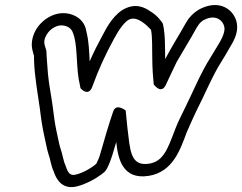

<svg xmlns="http://www.w3.org/2000/svg" viewBox="-20 -641 975 773"><path d="M167 -500C181 -525 213 -548 248 -535C263 -529 271 -519 275 -505L279 -493C293 -438 286 -361 302 -297C303 -291 303 -290 304 -286C304 -286 336 -248 352 -293C378 -365 405 -422 438 -483C457 -519 482 -555 501 -563C534 -577 571 -539 588 -521C594 -490 592 -448 593 -408C593 -388 594 -368 595 -349C596 -332 598 -316 599 -301C599 -301 628 -260 647 -298C660 -325 681 -371 691 -391C718 -438 747 -484 772 -530C784 -550 794 -559 813 -566C852 -580 878 -558 883 -533C889 -507 863 -468 846 -440L829 -412C788 -348 758 -273 725 -207C711 -177 697 -152 685 -120C655 -41 638 9 580 18C503 30 504 -40 493 -126C491 -145 488 -172 486 -196C486 -196 448 -227 436 -193C418 -141 399 -76 385 -26C381 -10 374 6 368 18C349 35 318 53 289 61C262 69 254 56 244 26C244 25 243 24 243 23C235 7 232 -20 223 -45C218 -60 212 -94 207 -115C201 -143 196 -180 192 -214C186 -259 177 -300 173 -344C171 -363 170 -392 168 -411L167 -430C167 -436 167 -436 165 -442L161 -456C156 -471 158 -484 167 -500ZM123 -518C108 -490 104 -460 112 -434L115 -422C115 -421 117 -418 117 -417V-400C119 -331 133 -259 141 -200C145 -165 151 -126 158 -95C163 -75 168 -43 175 -21C183 -1 184 22 196 49C206 79 230 127 295 108C327 99 362 81 387 62C397 54 403 52 411 37C428 4 436 -30 448 -69C455 -6 471 84 579 67C677 51 706 -40 732 -109C744 -137 756 -163 770 -193C804 -259 835 -336 871 -392L888 -420C894 -430 898 -437 903 -446C916 -469 942 -505 933 -550C924 -595 876 -639 804 -613C770 -601 744 -577 728 -548C702 -501 672 -455 645 -403C644 -449 646 -502 636 -544C635 -547 633 -551 631 -553L622 -564C614 -574 604 -583 592 -591C574 -603 539 -630 489 -609C441 -589 411 -534 393 -499C374 -464 357 -431 341 -394C339 -433 338 -474 328 -513L325 -527C317 -553 299 -571 273 -581C210 -605 148 -564 123 -518Z"/></svg>

Font: Blanket
Style: BlkOutlineObl
Weight: 900
Foundry: Cannot Into Space Fonts
Version: Version 0.9